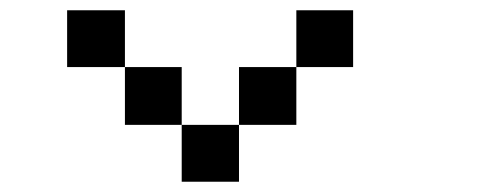

<svg xmlns="http://www.w3.org/2000/svg" viewBox="-20 -353 929 373"><path d="M333 0Q333 -27.3 333 -110.4Q360.4 -110.4 444.3 -110.4Q444.3 -83 444.3 0Q416 0 333 0ZM222.7 -110.4Q222.7 -138.7 222.7 -222.7Q250 -222.7 333 -222.7Q333 -194.3 333 -110.4Q305.7 -110.4 222.7 -110.4ZM444.3 -110.4Q444.3 -138.7 444.3 -222.7Q471.7 -222.7 555.7 -222.7Q555.7 -194.3 555.7 -110.4Q527.3 -110.4 444.3 -110.4ZM110.4 -222.7Q110.4 -250 110.4 -333Q138.7 -333 222.7 -333Q222.7 -305.7 222.7 -222.7Q194.3 -222.7 110.4 -222.7ZM555.7 -222.7Q555.7 -250 555.7 -333Q583 -333 666 -333Q666 -305.7 666 -222.7Q638.7 -222.7 555.7 -222.7Z"/></svg>

Font: leko majuna
Style: pona
Weight: 400
Designer: Kelsey Higham
Version: Version 2.0